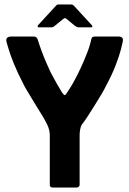

<svg xmlns="http://www.w3.org/2000/svg" viewBox="-20 -836 577 856"><path d="M346 -282Q340 -274 337.5 -259.5Q335 -245 335 -234V-12Q335 -7 331 -3.5Q327 0 322 0H215Q202 0 202 -12V-233Q202 -258 189 -283.5Q176 -309 167 -323Q162 -331 150.5 -349.5Q139 -368 125.5 -390.5Q112 -413 100.5 -432Q89 -451 86 -458Q59 -510 42.5 -550.5Q26 -591 18.5 -617Q11 -643 9 -649Q6 -663 12.5 -668Q19 -673 29 -673H131Q144 -673 148 -660Q157 -631 167 -604.5Q177 -578 187.5 -554Q198 -530 207 -511Q221 -485 233 -463.5Q245 -442 257 -423Q264 -413 268 -412Q272 -411 279 -423Q284 -431 290 -440Q296 -449 303 -461Q310 -473 317 -487Q328 -507 341.5 -536.5Q355 -566 368 -599Q381 -632 387 -661Q389 -669 393 -671Q397 -673 405 -673H512Q519 -673 524.5 -668Q530 -663 527 -649Q526 -643 519 -615.5Q512 -588 496 -546Q480 -504 452 -452Q446 -439 433 -417Q420 -395 404 -369.5Q388 -344 373 -320.5Q358 -297 346 -282ZM153 -714Q149 -714 148 -717Q147 -720 149 -723L229 -810Q234 -816 239 -816H298Q304 -816 309 -811L390 -723Q392 -720 391.5 -717Q391 -714 386 -714H333Q326 -714 322.5 -716Q319 -718 314 -721L275 -753Q270 -757 264 -753L223 -720Q220 -717 216.5 -715.5Q213 -714 208 -714Z"/></svg>

Font: Glory
Style: Bold
Weight: 700
Designer: Robert Leuschke
Foundry: Robert Leuschke
Version: Version 1.011